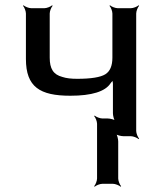

<svg xmlns="http://www.w3.org/2000/svg" viewBox="-20 -515 613 726"><path d="M246 -153C327 -153 378 -169 398 -200C401 -205 408 -210 409 -214L406 -216C404 -212 407 -204 407 -199V-87C407 -78 411 -61 416 -56L418 -58C413 -63 396 -67 387 -67H367C358 -67 343 -73 338 -78L336 -76C341 -71 347 -56 347 -47V160C347 169 341 184 336 189L338 191C343 186 358 180 367 180H407C416 180 431 186 436 191L438 189C433 184 427 169 427 160V20C427 11 423 -6 418 -11L416 -9C421 -4 438 0 447 0H475C484 0 499 6 504 11L506 9C501 4 495 -11 495 -20V-464C495 -473 501 -488 506 -493L504 -495C499 -490 484 -484 475 -484H425C416 -484 401 -490 396 -495L394 -493C399 -488 405 -473 405 -464V-297C405 -266 396 -245 378 -234C360 -223 325 -217 272 -217C249 -217 231 -219 216 -224C181 -233 168 -256 168 -297V-464C168 -473 174 -488 179 -493L177 -495C172 -490 157 -484 148 -484H98C89 -484 74 -490 69 -495L67 -493C72 -488 78 -473 78 -464V-292C78 -186 131 -153 246 -153Z"/></svg>

Font: Gamestation Storm
Style: Regular
Weight: 400
Designer: Jonas Hecksher
Foundry: Jonas Hecksher, Playtypeª, e-types AS
Version: Version 1.003